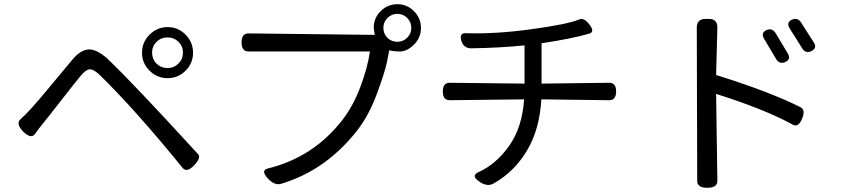

<svg xmlns="http://www.w3.org/2000/svg" viewBox="-20 -851 4040 914"><path d="M725 -548Q747 -527 777.5 -527Q808 -527 829.5 -548.5Q851 -570 851 -600.5Q851 -631 829.5 -652Q808 -673 777.5 -673Q747 -673 725.5 -652Q704 -631 704 -600.5Q704 -570 725 -548ZM692 -514.5Q656 -550 656 -600Q656 -650 692 -686Q728 -722 778 -722Q828 -722 863.5 -686Q899 -650 899 -600Q899 -550 863.5 -514.5Q828 -479 778 -479Q728 -479 692 -514.5ZM90 -225Q53 -263 79 -285Q117 -317 204.5 -423Q292 -529 327.5 -570.5Q363 -612 400 -615.5Q437 -619 490 -573Q613 -456 923 -117Q939 -101 904.5 -64.5Q870 -28 850 -51Q623 -330 454 -495Q424 -523 406 -521Q388 -519 363.5 -489.5Q339 -460 274 -376.5Q209 -293 187.5 -267Q166 -241 147 -214Q128 -187 90 -225Z M1824 -671Q1844 -652 1871.5 -652Q1899 -652 1918.5 -671.5Q1938 -691 1938 -718.5Q1938 -746 1918.5 -765.5Q1899 -785 1871.5 -785Q1844 -785 1824.5 -765.5Q1805 -746 1805 -718.5Q1805 -691 1824 -671ZM1759 -718Q1759 -765 1792 -798Q1825 -831 1871.5 -831Q1918 -831 1951 -797.5Q1984 -764 1984 -718Q1984 -672 1951 -639Q1918 -606 1884.5 -606Q1851 -606 1833 -612Q1833 -609 1822.5 -557.5Q1812 -506 1774 -404Q1736 -302 1682 -232Q1533 -41 1321 23Q1288 35 1254 -2.5Q1220 -40 1255 -49Q1472 -102 1610 -280Q1660 -344 1695 -436Q1730 -528 1741 -606H1163Q1130 -606 1130 -649Q1130 -692 1163 -692L1764 -685Z M2739 -759Q2760 -768 2786.5 -733.5Q2813 -699 2785 -691Q2709 -668 2558 -645V-453L2880 -457Q2913 -457 2913 -415.5Q2913 -374 2880 -374L2557 -378Q2549 -235 2488.5 -134Q2428 -33 2332 21Q2301 41 2261.5 13.5Q2222 -14 2255 -30Q2342 -69 2404 -157Q2466 -245 2475 -378L2121 -374Q2088 -374 2088 -415.5Q2088 -457 2121 -457L2477 -453V-635Q2358 -623 2224 -621Q2186 -621 2176 -658Q2166 -695 2198 -693Q2335 -688 2510.5 -712Q2686 -736 2739 -759Z M3617 -667Q3601 -695 3628.5 -707.5Q3656 -720 3673 -692L3730 -597Q3747 -569 3718.5 -556Q3690 -543 3674 -571ZM3749 -757Q3777 -770 3794 -743L3854 -649Q3871 -622 3843 -608Q3815 -594 3798 -622L3739 -716Q3722 -744 3749 -757ZM3299 10 3297 -719Q3297 -761 3339 -761H3354Q3396 -761 3395 -719L3389 -494Q3645 -414 3790 -341Q3816 -329 3798.5 -286.5Q3781 -244 3755 -257Q3623 -330 3389 -404L3395 10Q3395 43 3347 43Q3299 43 3299 10Z"/></svg>

Font: Raw Maruko Gothic CJK TC
Style: Regular
Weight: 400
Version: Version 1.001